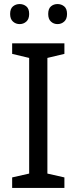

<svg xmlns="http://www.w3.org/2000/svg" viewBox="-20 -1021 379 948"><path d="M298 -93H40V-145L124 -164V-735L40 -755V-807H298V-755L214 -735V-164L298 -145ZM30 -952Q30 -978 44 -989.5Q58 -1001 77 -1001Q96 -1001 110 -989.5Q124 -978 124 -952Q124 -927 110 -914.5Q96 -902 77 -902Q58 -902 44 -914.5Q30 -927 30 -952ZM218 -952Q218 -978 231.5 -989.5Q245 -1001 264 -1001Q283 -1001 297 -989.5Q311 -978 311 -952Q311 -927 297 -914.5Q283 -902 264 -902Q245 -902 231.5 -914.5Q218 -927 218 -952Z"/></svg>

Font: Noto Sans Kannada UI
Style: Regular
Weight: 400
Designer: Jelle Bosma - Monotype Design Team
Foundry: Monotype Imaging Inc.
Version: Version 2.005; ttfautohint (v1.8.4.7-5d5b)